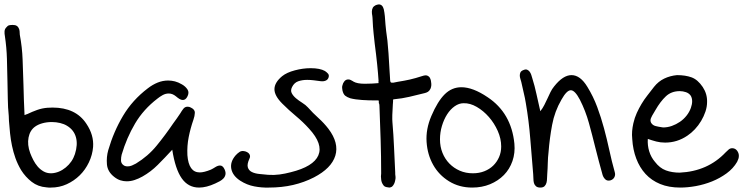

<svg xmlns="http://www.w3.org/2000/svg" viewBox="-21 -847 3356 867"><path d="M7.8 -723.6Q13.7 -731.4 20.5 -732.9Q27.3 -734.4 36.1 -734.4Q47.9 -734.4 54.2 -730.5Q60.5 -726.6 62.5 -721.7Q66.4 -715.8 67.4 -707Q68.4 -698.2 68.4 -690.4Q79.1 -633.8 81.1 -577.6Q83 -521.5 85 -462.9Q85.9 -429.7 86.9 -395.5Q87.9 -361.3 89.8 -327.1Q93.8 -329.1 96.7 -330.1Q99.6 -331.1 102.5 -332Q125 -342.8 147 -350.6Q168.9 -358.4 193.4 -360.4Q199.2 -360.4 205.1 -360.8Q210.9 -361.3 215.8 -361.3Q321.3 -361.3 369.1 -288.1Q403.3 -237.3 399.4 -183.6Q396.5 -147.5 380.4 -113.8Q364.3 -80.1 338.9 -55.2Q313.5 -30.3 280.3 -15.1Q247.1 0 209 0Q204.1 0 198.7 0Q193.4 0 188.5 -1Q150.4 -3.9 122.1 -25.9Q93.8 -47.9 74.2 -79.1Q58.6 -105.5 48.8 -132.8Q39.1 -160.2 33.2 -188.5Q27.3 -216.8 24.4 -245.1Q21.5 -273.4 19.5 -300.8Q19.5 -305.7 19 -311.5Q18.6 -317.4 18.6 -323.2Q14.6 -362.3 14.2 -400.9Q13.7 -439.5 12.7 -477.5Q11.7 -529.3 10.3 -581.1Q8.8 -632.8 1 -684.6Q-1 -694.3 -0.5 -705.1Q0 -715.8 7.8 -723.6ZM115.2 -156.2Q121.1 -140.6 129.4 -124.5Q137.7 -108.4 148.9 -95.2Q160.2 -82 175.3 -73.2Q190.4 -64.5 209 -64.5H211.9Q246.1 -66.4 275.9 -90.8Q305.7 -115.2 317.4 -151.4Q331.1 -194.3 321.8 -227.5Q312.5 -260.7 281.2 -279.3Q268.6 -287.1 250.5 -291.5Q232.4 -295.9 212.9 -295.9Q190.4 -295.9 170.9 -290.5Q151.4 -285.2 137.7 -275.4Q114.3 -258.8 107.9 -226.1Q101.6 -193.4 115.2 -156.2Z M467.8 -168.9Q492.2 -252.9 534.7 -324.2Q577.1 -395.5 646.5 -448.2Q668 -464.8 690.9 -474.1Q713.9 -483.4 738.3 -483.4Q753.9 -483.4 769 -479.5Q784.2 -475.6 800.8 -465.8Q816.4 -457 825.7 -442.9Q835 -428.7 824.2 -409.2Q816.4 -395.5 804.7 -395.5Q796.9 -395.5 789.1 -400.4Q781.2 -405.3 773.4 -412.1Q757.8 -424.8 741.2 -424.8Q726.6 -424.8 713.4 -417.5Q700.2 -410.2 689.5 -401.4Q627 -353.5 588.9 -289.1Q550.8 -224.6 528.3 -148.4Q525.4 -136.7 525.4 -123Q525.4 -109.4 536.1 -101.6Q543 -95.7 555.7 -95.7Q565.4 -95.7 574.7 -99.6Q584 -103.5 592.8 -108.4Q647.5 -141.6 686.5 -189.5Q725.6 -237.3 760.7 -289.1Q768.6 -299.8 776.9 -311.5Q785.2 -323.2 793 -335Q799.8 -346.7 807.1 -356Q814.5 -365.2 826.2 -365.2Q834 -365.2 840.8 -361.3Q859.4 -352.5 858.9 -337.9Q858.4 -323.2 852.5 -306.6Q838.9 -267.6 831.1 -228Q823.2 -188.5 825.2 -146.5Q831.1 -68.4 880.9 -68.4Q900.4 -68.4 931.6 -81.1Q941.4 -85.9 952.1 -92.8Q962.9 -99.6 972.7 -99.6Q985.4 -99.6 993.2 -82Q999 -69.3 997.1 -59.1Q995.1 -48.8 988.3 -41.5Q981.4 -34.2 971.7 -28.8Q961.9 -23.4 951.2 -18.6Q911.1 0 877.9 0Q829.1 0 799.8 -41.5Q770.5 -83 756.8 -170.9Q722.7 -133.8 691.4 -102.5Q660.2 -71.3 622.1 -49.8Q604.5 -40 586.9 -34.2Q569.3 -28.3 550.8 -28.3Q537.1 -28.3 522.9 -32.7Q508.8 -37.1 495.1 -47.9Q464.8 -71.3 461.9 -104.5Q459 -137.7 467.8 -168.9Z M1043 -145.5Q1050.8 -154.3 1061 -161.1Q1071.3 -168 1087.9 -163.1Q1101.6 -158.2 1106 -149.4Q1110.4 -140.6 1105.5 -130.9Q1093.8 -105.5 1098.1 -91.3Q1102.5 -77.1 1116.2 -70.3Q1129.9 -63.5 1149.4 -61.5Q1168.9 -59.6 1189.5 -57.6Q1215.8 -55.7 1241.2 -59.1Q1266.6 -62.5 1292 -69.3Q1394.5 -94.7 1416.5 -145.5Q1438.5 -196.3 1375 -265.6Q1347.7 -295.9 1315.4 -322.8Q1283.2 -349.6 1253.9 -378.9Q1217.8 -415 1218.3 -444.8Q1218.8 -474.6 1252.9 -502.9Q1273.4 -519.5 1310.1 -529.3Q1346.7 -539.1 1381.8 -539.1Q1423.8 -539.1 1446.3 -526.4Q1455.1 -520.5 1460.4 -514.2Q1465.8 -507.8 1462.9 -498Q1460 -487.3 1449.7 -482.9Q1439.5 -478.5 1425.8 -480.5Q1411.1 -482.4 1396 -484.4Q1380.9 -486.3 1366.2 -486.3Q1343.8 -486.3 1325.7 -480Q1307.6 -473.6 1297.9 -454.1Q1290 -438.5 1296.4 -426.3Q1302.7 -414.1 1315.4 -403.3Q1328.1 -392.6 1343.8 -382.8Q1359.4 -373 1369.1 -362.3Q1391.6 -336.9 1417 -314Q1442.4 -291 1461.9 -265.6Q1510.7 -201.2 1493.2 -144Q1475.6 -86.9 1396.5 -45.9Q1352.5 -23.4 1302.2 -11.7Q1252 0 1192.4 0Q1161.1 1 1127.4 -5.4Q1093.8 -11.7 1063.5 -31.2Q1029.3 -53.7 1023.4 -85Q1017.6 -116.2 1043 -145.5Z M1525.4 -461.9Q1527.3 -471.7 1534.2 -480Q1541 -488.3 1551.8 -488.3Q1557.6 -488.3 1562.5 -485.8Q1567.4 -483.4 1572.3 -480.5Q1573.2 -479.5 1573.7 -479.5Q1574.2 -479.5 1575.2 -478.5Q1591.8 -468.8 1626 -468.8Q1634.8 -468.8 1643.6 -469.2Q1652.3 -469.7 1660.2 -469.7Q1666 -470.7 1674.8 -470.7Q1683.6 -470.7 1688.5 -471.7Q1688.5 -473.6 1688 -476.6Q1687.5 -479.5 1688.5 -481.4Q1686.5 -513.7 1682.1 -556.6Q1677.7 -599.6 1670.9 -651.4Q1668.9 -671.9 1666 -696.8Q1663.1 -721.7 1661.1 -766.6Q1660.2 -769.5 1660.2 -775.4Q1658.2 -784.2 1658.2 -794.4Q1658.2 -804.7 1663.1 -813.5Q1666 -818.4 1674.8 -823.2Q1676.8 -824.2 1681.6 -825.7Q1686.5 -827.1 1689.5 -827.1Q1706.1 -827.1 1711.9 -805.7Q1713.9 -797.9 1714.8 -790Q1715.8 -782.2 1716.8 -774.4Q1719.7 -731.4 1722.7 -707Q1725.6 -682.6 1728.5 -663.1Q1730.5 -644.5 1733.4 -605.5Q1736.3 -566.4 1738.3 -524.4Q1739.3 -516.6 1739.3 -509.3Q1739.3 -502 1740.2 -494.1Q1740.2 -491.2 1740.7 -484.9Q1741.2 -478.5 1743.2 -475.6Q1745.1 -473.6 1749 -473.6H1754.9Q1762.7 -475.6 1774.4 -477.5Q1805.7 -482.4 1829.6 -487.8Q1853.5 -493.2 1886.7 -503.9Q1889.6 -504.9 1893.6 -505.9Q1897.5 -506.8 1901.4 -506.8Q1910.2 -506.8 1918 -499Q1924.8 -489.3 1925.8 -475.6Q1928.7 -460 1922.9 -446.3Q1918 -436.5 1911.6 -432.6Q1905.3 -428.7 1897.5 -426.8Q1858.4 -417 1827.1 -409.7Q1795.9 -402.3 1755.9 -398.4Q1755.9 -398.4 1753.9 -396.5Q1753.9 -393.6 1753.9 -388.2Q1753.9 -382.8 1752.9 -375Q1751 -349.6 1750.5 -327.6Q1750 -305.7 1751 -295.9Q1755.9 -238.3 1758.3 -182.1Q1760.7 -126 1763.7 -67.4V-60.5Q1764.6 -54.7 1765.1 -47.9Q1765.6 -41 1763.7 -33.2Q1760.7 -14.6 1749 -3.9Q1741.2 0 1737.3 0Q1734.4 0 1724.6 -2Q1716.8 -3.9 1714.4 -6.3Q1711.9 -8.8 1710.9 -9.8Q1701.2 -22.5 1700.2 -37.1Q1698.2 -50.8 1700.2 -63.5Q1700.2 -140.6 1697.8 -216.3Q1695.3 -292 1692.4 -369.1Q1692.4 -373 1691.9 -375Q1691.4 -377 1691.4 -377.9Q1689.5 -379.9 1689.5 -383.8V-390.6Q1688.5 -392.6 1688.5 -392.6V-393.6H1686.5H1682.6H1677.7H1667Q1644.5 -393.6 1613.8 -395.5Q1583 -397.5 1560.5 -403.3Q1545.9 -408.2 1537.6 -415Q1529.3 -421.9 1525.4 -438.5Q1524.4 -444.3 1523.9 -450.2Q1523.4 -456.1 1525.4 -461.9Z M1926.8 -323.2Q1955.1 -389.6 1987.3 -421.4Q2019.5 -453.1 2062.5 -453.1Q2114.3 -453.1 2180.7 -408.2Q2288.1 -336.9 2301.8 -198.2Q2305.7 -156.2 2293 -119.6Q2280.3 -83 2254.4 -56.6Q2228.5 -30.3 2191.9 -15.1Q2155.3 0 2111.3 0Q2052.7 0 2006.8 -28.3Q1960.9 -56.6 1935.1 -102.5Q1909.2 -148.4 1905.3 -206.1Q1901.4 -263.7 1926.8 -323.2ZM1965.8 -217.8Q1965.8 -184.6 1977.1 -156.7Q1988.3 -128.9 2008.3 -108.4Q2028.3 -87.9 2055.2 -76.2Q2082 -64.5 2114.3 -64.5Q2142.6 -64.5 2166 -73.7Q2189.5 -83 2206.1 -99.1Q2222.7 -115.2 2232.4 -137.2Q2242.2 -159.2 2242.2 -185.5Q2242.2 -220.7 2226.6 -255.9Q2210.9 -291 2186.5 -318.8Q2162.1 -346.7 2131.8 -364.3Q2101.6 -381.8 2072.3 -380.9Q2051.8 -380.9 2032.2 -367.2Q2012.7 -353.5 1998 -330.6Q1983.4 -307.6 1974.6 -278.3Q1965.8 -249 1965.8 -217.8Z M2341.8 -530.3Q2352.5 -535.2 2359.4 -532.2Q2366.2 -529.3 2370.6 -523.4Q2375 -517.6 2377.9 -509.3Q2380.9 -501 2382.8 -493.2Q2393.6 -459 2401.4 -422.4Q2409.2 -385.7 2418.9 -344.7Q2429.7 -358.4 2437 -373Q2444.3 -387.7 2451.2 -402.3Q2458 -417 2464.8 -431.2Q2471.7 -445.3 2481.4 -457Q2521.5 -507.8 2559.6 -507.8Q2599.6 -507.8 2631.8 -454.1Q2658.2 -411.1 2675.8 -363.8Q2693.4 -316.4 2706.5 -267.6Q2719.7 -218.8 2730.5 -168.9Q2741.2 -119.1 2754.9 -70.3Q2758.8 -57.6 2753.4 -46.9Q2748 -36.1 2734.4 -32.2Q2720.7 -29.3 2712.4 -37.1Q2704.1 -44.9 2700.2 -56.6Q2691.4 -87.9 2683.1 -119.1Q2674.8 -150.4 2667 -181.6Q2653.3 -237.3 2638.2 -292Q2623 -346.7 2597.7 -396.5Q2575.2 -439.5 2556.6 -439.5Q2538.1 -439.5 2514.6 -397.5Q2483.4 -343.8 2472.2 -283.2Q2460.9 -222.7 2456.1 -161.1Q2453.1 -135.7 2452.6 -111.3Q2452.1 -86.9 2450.2 -61.5Q2449.2 -52.7 2449.2 -42Q2449.2 -31.2 2446.8 -22Q2444.3 -12.7 2438 -6.3Q2431.6 0 2418.9 0Q2406.2 0 2399.4 -5.9Q2392.6 -11.7 2390.1 -20.5Q2387.7 -29.3 2387.7 -40Q2387.7 -50.8 2386.7 -60.5Q2379.9 -140.6 2373.5 -220.7Q2367.2 -300.8 2353.5 -380.9Q2349.6 -405.3 2343.8 -428.7Q2337.9 -452.1 2333 -476.6Q2331.1 -484.4 2328.6 -491.7Q2326.2 -499 2326.2 -506.3Q2326.2 -513.7 2329.1 -520Q2332 -526.4 2341.8 -530.3Z M2838.9 -290Q2844.7 -315.4 2854.5 -336.9Q2864.3 -358.4 2876 -377.9Q2887.7 -397.5 2902.3 -416Q2917 -434.6 2932.6 -455.1Q2952.1 -479.5 2978.5 -492.2Q3004.9 -504.9 3036.1 -507.8Q3074.2 -507.8 3102.1 -497.6Q3129.9 -487.3 3152.3 -454.1Q3172.9 -422.9 3171.9 -386.7Q3171.9 -365.2 3164.6 -343.3Q3157.2 -321.3 3145 -300.8Q3132.8 -280.3 3116.7 -263.2Q3100.6 -246.1 3083 -234.4Q3037.1 -203.1 2982.4 -203.1Q2960.9 -203.1 2942.4 -208Q2923.8 -212.9 2904.3 -219.7Q2902.3 -190.4 2910.6 -163.6Q2918.9 -136.7 2936.5 -116.2Q2958 -87.9 2985.8 -77.6Q3013.7 -67.4 3047.9 -67.4Q3174.8 -73.2 3255.9 -159.2Q3262.7 -166 3269.5 -171.9Q3276.4 -177.7 3285.2 -177.7Q3298.8 -177.7 3307.1 -167Q3315.4 -156.2 3315.4 -143.6Q3315.4 -136.7 3313.5 -130.4Q3311.5 -124 3307.6 -116.2Q3290 -85.9 3259.8 -64Q3229.5 -42 3194.3 -27.8Q3159.2 -13.7 3121.6 -6.8Q3084 0 3050.8 0Q2999 0 2960 -16.1Q2920.9 -32.2 2894 -61.5Q2867.2 -90.8 2852.1 -130.9Q2836.9 -170.9 2834 -218.8Q2832 -238.3 2833.5 -255.4Q2835 -272.5 2838.9 -290ZM2918.9 -293Q2925.8 -281.2 2939.5 -277.8Q2953.1 -274.4 2966.8 -272.5Q2968.8 -272.5 2970.2 -272Q2971.7 -271.5 2973.6 -271.5Q2993.2 -271.5 3012.7 -278.3Q3032.2 -285.2 3049.3 -296.9Q3066.4 -308.6 3079.1 -324.7Q3091.8 -340.8 3098.6 -359.4Q3110.4 -392.6 3098.6 -414.1Q3090.8 -425.8 3076.7 -430.7Q3062.5 -435.5 3048.8 -435.5Q3010.7 -435.5 2985.8 -412.1Q2960.9 -388.7 2938.5 -349.6Q2934.6 -341.8 2931.6 -337.9Q2922.9 -324.2 2918.5 -313.5Q2914.1 -302.7 2918.9 -293Z"/></svg>

Font: Scriphy
Style: Regular
Weight: 400
Designer: Ala M. Lockhart
Foundry: Ala M. Lockhart
Version: Version 1.0 2021